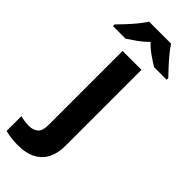

<svg xmlns="http://www.w3.org/2000/svg" viewBox="-385 -799 1072 1072"><g transform="rotate(45 151.0 -263.0)"><path d="M34.2 240.2Q8.8 240.2 -18.6 236.6Q-45.9 232.9 -64 228V110.8Q-45.9 115.7 -30 117.9Q-14.2 120.1 5.9 120.1Q36.1 120.1 57.1 103.3Q78.1 86.4 78.1 37.1V-545.9H227.1V59.1Q227.1 108.9 208 150.1Q189 191.4 146.5 215.8Q104 240.2 34.2 240.2ZM240.7 -766.1Q254.9 -743.7 277.6 -716.3Q300.3 -689 324.2 -663.1Q348.1 -637.2 365.7 -619.1V-606H267.1Q240.7 -621.6 209.7 -643.3Q178.7 -665 152.8 -691.9Q126.5 -665 96.7 -643.8Q66.9 -622.6 41 -606H-58.1V-619.1Q-39.6 -637.7 -15.6 -663.3Q8.3 -689 30.8 -716.3Q53.2 -743.7 66.9 -766.1Z"/></g></svg>

Font: Wonky
Style: Regular
Weight: 400
Designer: Monotype Design Team
Foundry: Monotype Imaging Inc.
Version: Version 3.000